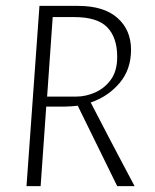

<svg xmlns="http://www.w3.org/2000/svg" viewBox="-20 -632 528 652"><path d="M70 0 114 -612H245Q333 -612 379 -571Q425 -530 425 -463Q425 -396 386 -350Q347 -304 288 -284Q297 -267 314.5 -233Q332 -199 353 -159Q374 -119 393 -83Q412 -47 424.5 -23.5Q437 0 437 0H378L244 -273Q234 -272 222.5 -271Q211 -270 200 -270H137L118 0ZM140 -304H239Q271 -304 303 -318Q335 -332 356.5 -361.5Q378 -391 378 -439Q378 -504 344.5 -539Q311 -574 232 -574H159Z"/></svg>

Font: Ancizar Sans Thin
Style: Italic
Weight: 100
Italic angle: -4°
Designer: Cesar Puertas, Viviana Monsalve, Julian Moncada, Julian Prieto, Jose Castro, Mariel Hernandez, Felipe Aragon, Sara Alarc
Version: Version 8.100